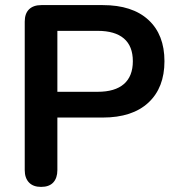

<svg xmlns="http://www.w3.org/2000/svg" viewBox="-20 -725 692 753"><path d="M141 8Q110 8 93.5 -9.5Q77 -27 77 -58V-640Q77 -672 94 -688.5Q111 -705 142 -705H383Q499 -705 562 -647Q625 -589 625 -485Q625 -381 562 -322.5Q499 -264 383 -264H205V-58Q205 -27 189 -9.5Q173 8 141 8ZM205 -365H363Q431 -365 466 -395.5Q501 -426 501 -485Q501 -544 466 -574Q431 -604 363 -604H205Z"/></svg>

Font: Nunito ExtraLight
Style: Bold
Weight: 700
Version: Version 3.602